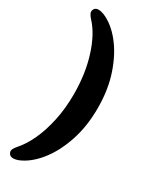

<svg xmlns="http://www.w3.org/2000/svg" viewBox="-218 -771 757 951"><g transform="rotate(30 160.0 -296.0)"><path d="M282.5 -296.5Q282.5 -191 253.2 -104.8Q224 -18.5 176.5 40.2Q129 99 73.5 122Q26 139.5 16 110Q12.5 100.5 18 90Q23.5 79.5 34.5 67Q65.5 32.5 90.8 -22.5Q116 -77.5 130.8 -147.5Q145.5 -217.5 145.5 -296.5Q145.5 -413.5 115 -510Q84.5 -606.5 34.5 -660Q23 -672.5 17.8 -683Q12.5 -693.5 16 -703Q25.5 -732 73.5 -714.5Q129 -691.5 176.5 -632.8Q224 -574 253.2 -488Q282.5 -402 282.5 -296.5Z"/></g></svg>

Font: Fraunces 144pt S100
Style: Bold
Weight: 700
Version: Version 1.000; ttfautohint (v1.8.3)